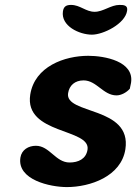

<svg xmlns="http://www.w3.org/2000/svg" viewBox="-20 -754 554 781"><path d="M63 -113C49 -22 185 7 252 7C346 7 473 -36 490 -147C517 -323 243 -287 257 -375C262 -407 285 -427 320 -427C373 -427 400 -366 454 -366C473 -366 495 -378 508 -393C509 -397 512 -413 513 -417C527 -505 405 -527 339 -527C243 -527 121 -484 103 -369C78 -206 350 -233 336 -145C330 -107 298 -93 263 -93C206 -93 182 -161 126 -161C96 -161 68 -145 63 -113ZM236 -708C227 -648 303 -613 354 -613C400 -613 489 -657 497 -710C501 -733 483 -734 466 -734C431 -734 400 -706 365 -706C329 -706 306 -734 269 -734C250 -734 239 -728 236 -708Z"/></svg>

Font: Asimov Print
Style: Regular
Weight: 500
Designer: Google
Version: Version 2.000980: 2014